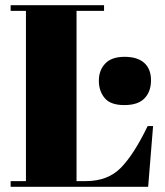

<svg xmlns="http://www.w3.org/2000/svg" viewBox="-20 -720 636 740"><path d="M21 -700H381V-678H275V-22H311Q396 -22 446.5 -74Q497 -126 549 -234H570L551 0H21V-22H80V-678H21ZM459 -315Q406 -315 383.5 -342Q361 -369 361 -409Q361 -449 385.5 -475Q410 -501 460 -501Q510 -501 536 -477.5Q562 -454 562 -410.5Q562 -367 537 -341Q512 -315 459 -315Z"/></svg>

Font: Abril Fatface
Style: Regular
Weight: 400
Designer: Veronika Burian, Jos Scaglione
Foundry: TypeTogether
Version: Version 1.001